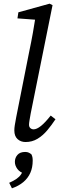

<svg xmlns="http://www.w3.org/2000/svg" viewBox="-20 -760 325 1045"><path d="M119 13Q93 13 75.5 -3Q58 -19 58 -50Q58 -63 60.5 -78.5Q63 -94 68 -121L139 -479Q150 -531 159 -581.5Q168 -632 176 -684L196 -651L75 -660L80 -693L250 -740L266 -732L147 -142Q143 -120 140.5 -104.5Q138 -89 138 -81Q138 -69 145.5 -62.5Q153 -56 163 -56Q180 -56 203 -74.5Q226 -93 256 -131L282 -111Q261 -79 237 -50.5Q213 -22 184 -4.5Q155 13 119 13ZM158 114Q158 152 145 181Q132 210 107 231Q82 252 45 265L30 235Q55 224 70.5 213Q86 202 94.5 189Q103 176 109 162L117 187Q88 178 74.5 159.5Q61 141 61 121Q61 99 75 83Q89 67 117 67Q129 67 137 71Q145 75 151 80Q155 88 156.5 96Q158 104 158 114Z"/></svg>

Font: Source Serif 4 18pt
Style: Italic
Weight: 400
Italic angle: -12°
Designer: Frank Grießhammer
Foundry: Adobe Systems Incorporated
Version: Version 4.004;hotconv 1.0.116;makeotfexe 2.5.65601